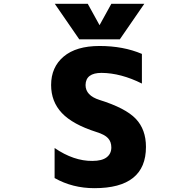

<svg xmlns="http://www.w3.org/2000/svg" viewBox="-20 -986 1040 1018"><path d="M732.4 -543Q621.1 -598.6 518.6 -599.6Q434.6 -599.6 433.6 -535.2Q433.6 -479.5 507.8 -456.1Q645.5 -413.1 699.7 -356.4Q753.9 -299.8 753.9 -207Q753.9 11.7 480.5 11.7Q364.3 11.7 269.5 -42V-201.2Q371.1 -131.8 469.7 -132.8Q520.5 -132.8 545.4 -151.9Q570.3 -170.9 570.3 -204.1Q570.3 -234.4 552.7 -253.4Q535.2 -272.5 491.2 -286.1Q365.2 -326.2 308.1 -386.7Q251 -447.3 251 -535.2Q251 -629.9 317.4 -686Q383.8 -742.2 507.8 -742.2Q633.8 -742.2 732.4 -700.2ZM507.8 -852.5 570.3 -965.8H745.1L615.2 -777.3H400.4L270.5 -965.8H445.3Z"/></svg>

Font: GenEi Gothic M Heavy
Style: Regular
Weight: 800
Designer: o_tamon (Modified); [Source Han Sans]
Ryoko NISHIZUKA  (kana & ideographs); Paul D. Hunt (Latin, Greek & Cyrillic); Wenl
Version: Version 1.1a;Original Version 1.004